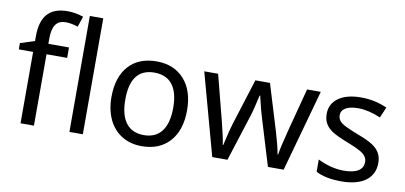

<svg xmlns="http://www.w3.org/2000/svg" viewBox="-72 -997 2615 1239"><g transform="rotate(10 1236.0 -377.5)"><path d="M332 -536.1H196.8V-570.8C196.8 -655.3 225.1 -692.9 284.2 -692.9C307.1 -692.9 333.5 -688 363.8 -678.2L387.2 -747.1C352.1 -759.3 317.4 -765.1 283.2 -765.1C164.6 -765.1 108.9 -700.2 108.9 -569.8V-539.1L15.1 -508.8V-467.8H108.9V0H196.8V-467.8H332Z M517.1 -759.8H429.2V0H517.1Z M1152.8 -269C1152.8 -354.5 1130.9 -421.9 1086.4 -471.7C1042 -521 981.9 -545.9 906.2 -545.9C827.6 -545.9 766.1 -521.5 722.7 -473.1C679.2 -424.3 657.2 -356.4 657.2 -269C657.2 -212.9 667.5 -164.1 687.5 -121.6C728 -37.1 805.7 9.8 902.8 9.8C981 9.8 1042 -14.6 1086.4 -64C1130.9 -113.3 1152.8 -181.6 1152.8 -269ZM748 -269C748 -404.3 799.8 -472.2 903.8 -472.2C1007.3 -472.2 1062 -403.8 1062 -269C1062 -134.3 1007.3 -63 905.3 -63C801.8 -63 748 -134.3 748 -269Z M1833 0 1981.9 -536.1H1892.1L1816.9 -250C1795.9 -168.5 1784.2 -115.7 1781.2 -90.8H1776.9C1771.5 -128.9 1754.4 -188 1741.2 -233.9L1648.9 -536.1H1553.2L1458 -233.9C1448.7 -204.6 1439 -166.5 1428.7 -120.1L1421.9 -89.8H1418C1414.6 -118.2 1404.3 -166.5 1386.7 -235.4C1368.7 -304.2 1342.8 -404.3 1309.1 -536.1H1218.3L1365.2 0H1464.8L1561 -300.8C1571.3 -332.5 1583.5 -380.4 1597.2 -443.8H1601.1C1617.2 -374 1629.9 -326.7 1638.2 -301.8L1730 0Z M2427.2 -147.9C2427.2 -172.9 2422.4 -194.3 2412.1 -212.4C2401.9 -230.5 2386.2 -246.6 2365.2 -260.7C2343.8 -274.9 2310.5 -290.5 2266.1 -307.1C2206.5 -330.1 2168.5 -347.7 2152.3 -360.8C2136.2 -373.5 2127.9 -389.6 2127.9 -409.2C2127.9 -449.7 2166.5 -474.1 2239.3 -474.1C2282.7 -474.1 2332 -462.9 2386.2 -439.9L2416 -509.8C2362.8 -533.7 2306.2 -545.9 2245.1 -545.9C2182.6 -545.9 2133.3 -533.2 2097.7 -507.8C2062 -482.4 2043.9 -447.8 2043.9 -403.8C2043.9 -378.9 2048.8 -357.9 2058.6 -340.8C2067.9 -323.7 2083 -308.1 2103.5 -294.4C2124 -280.3 2159.7 -263.7 2210 -244.1C2259.3 -225.1 2293.9 -208.5 2313.5 -193.8C2332.5 -179.2 2342.3 -161.1 2342.3 -140.1C2342.3 -91.8 2303.7 -61 2215.3 -61C2160.6 -61 2104 -75.2 2044.9 -104V-23.9C2086.4 -1.5 2142.6 9.8 2213.4 9.8C2348.6 9.8 2427.2 -47.9 2427.2 -147.9Z"/></g></svg>

Font: Noto Reveo Sans
Style: Regular
Weight: 400
Designer: Monotype Design team
Foundry: Monotype Imaging Inc.
Version: Version 1.04